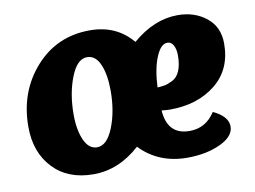

<svg xmlns="http://www.w3.org/2000/svg" viewBox="-60 -570 885 666"><g transform="rotate(-10 382.0 -237.0)"><path d="M664 -131Q716 -107 716 -71Q716 -36 666.5 -13Q617 10 550 10Q449 10 384 -58Q309 10 220 10Q130 10 77.5 -45.5Q25 -101 25 -191Q25 -314 100.5 -399Q176 -484 293 -484Q386 -484 442 -417Q519 -483 602 -483Q661 -483 702.5 -450Q744 -417 744 -358Q744 -267 680.5 -216Q617 -165 520 -165Q508 -165 490 -167Q496 -80 574 -80Q631 -80 664 -131ZM267 -394Q232 -394 209.5 -336.5Q187 -279 187 -206Q187 -151 203 -115.5Q219 -80 248 -80Q283 -80 305.5 -136.5Q328 -193 328 -265Q328 -322 312.5 -358Q297 -394 267 -394ZM579 -346Q579 -367 571.5 -381Q564 -395 550 -395Q527 -395 510 -354Q493 -313 490 -248Q506 -249 516.5 -251Q527 -253 544 -261.5Q561 -270 570 -291.5Q579 -313 579 -346Z"/></g></svg>

Font: Overlock Black
Style: Italic
Weight: 900
Designer: Dario Muhafara
Foundry: Dario Manuel Muhafara
Version: Version 1.002